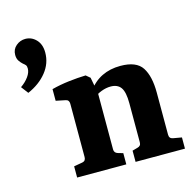

<svg xmlns="http://www.w3.org/2000/svg" viewBox="-98 -760 868 860"><g transform="rotate(-15 335.5 -330.0)"><path d="M427 0V-52L452 -59Q460 -61 464 -66Q468 -71 468 -80V-261Q468 -313 453 -334Q438 -355 406 -355Q385 -355 362.5 -346.5Q340 -338 320 -321L321 -358Q348 -396 386 -414.5Q424 -433 472 -433Q546 -433 572.5 -392Q599 -351 599 -275V-80Q599 -62 616 -59L656 -52V0ZM156 0V-52L196 -59Q212 -62 212 -80V-327Q212 -345 196 -348L152 -357V-411Q190 -421 232 -426Q274 -431 311 -432L330 -416L344 -341V-80Q344 -64 360 -59L384 -52V0ZM43 -423 18 -456Q41 -472 55 -491.5Q69 -511 69 -529Q69 -540 65 -545Q61 -550 53 -556Q45 -563 37.5 -574Q30 -585 30 -602Q30 -628 49 -644Q68 -660 92 -660Q121 -660 142 -638Q163 -616 163 -578Q163 -528 130.5 -487.5Q98 -447 43 -423Z"/></g></svg>

Font: Rasa
Style: Bold
Weight: 700
Designer: Anna Giedrys (Yrsa+Rasa design), David Brezina (Yrsa art-direction, Rasa art-direction, design)
Foundry: Rosetta Type Foundry
Version: Version 2.004